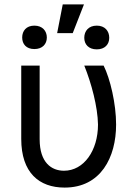

<svg xmlns="http://www.w3.org/2000/svg" viewBox="-20 -844 625 874"><path d="M76.7 -545.5V-211.6C76.7 -58.2 157.7 9.9 274.1 9.9C438.9 9.9 508.5 -127.8 508.5 -277C508.5 -372.2 481.5 -485.8 451.7 -545.5H363.6C396.3 -464.5 424.7 -358 426.1 -277C426.1 -159.1 362.2 -66.8 271.3 -66.8C214.5 -66.8 160.5 -103.7 160.5 -210.2V-545.5ZM81 -673.3C81 -643.5 99.4 -620.7 136.4 -620.7C173.3 -620.7 193.2 -643.5 193.2 -673.3C193.2 -703.1 173.3 -727.3 136.4 -727.3C99.4 -727.3 81 -703.1 81 -673.3ZM240.1 -693.2H311.1L362.2 -823.9H265.6ZM363.6 -671.9C363.6 -642 383.5 -619.3 420.5 -619.3C457.4 -619.3 477.3 -642 477.3 -671.9C477.3 -703.1 457.4 -727.3 420.5 -727.3C383.5 -727.3 363.6 -703.1 363.6 -671.9Z"/></svg>

Font: Magic Ui Pro
Style: Regular
Weight: 400
Designer: Stefan Endress, Andreas Faust
Version: Version 1.000;FEAKit 1.0